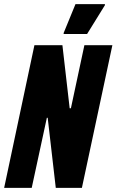

<svg xmlns="http://www.w3.org/2000/svg" viewBox="-30 -906 562 926"><path d="M-10 0 136 -688H271L306 -384H312L377 -688H512L365 0H239L200 -338H196L123 0ZM277 -742V-747L334 -886H476V-881L390 -742Z"/></svg>

Font: Saira Condensed ExtraBold
Style: Italic
Weight: 800
Width: 3
Italic angle: -12°
Designer: Hector Gatti with collaboration of the Omnibus-Type team
Foundry: Omnibus-Type
Version: Version 1.101